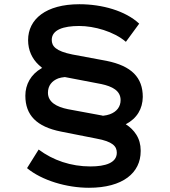

<svg xmlns="http://www.w3.org/2000/svg" viewBox="-20 -731 803 909"><path d="M401 158C562 158 646 87 646 -15C646 -16 646 -18 646 -19C646 -47 639 -72 625 -94C613 -113 596 -130 575 -143H576C629 -171 655 -216 656 -272C656 -364 603 -419 484 -443L323 -473C243 -489 225 -513 225 -542C225 -590 280 -608 355 -608C426 -608 519 -582 576 -533L639 -619C574 -680 463 -711 356 -711C197 -711 113 -640 113 -541C113 -493 132 -453 163 -424C168 -419 174 -414 180 -409C179 -409 178 -409 177 -408C126 -379 100 -331 100 -278C100 -186 153 -131 269 -108L436 -75C514 -61 533 -38 533 -8C533 40 479 57 408 57C316 57 231 28 163 -23L108 65C178 123 295 158 401 158ZM460 -333C511 -322 551 -302 551 -257C551 -226 533 -202 500 -190C491 -187 480 -184 468 -183C467 -183 465 -183 464 -184L302 -214C247 -225 207 -248 207 -292C207 -325 225 -348 256 -360C265 -363 275 -365 286 -366C287 -366 287 -366 288 -366Z"/></svg>

Font: Lexend Peta
Style: Regular
Weight: 400
Designer: Bonnie Shaver-Troup, Thomas Jockin
Foundry: Lexend
Version: Version 1.007